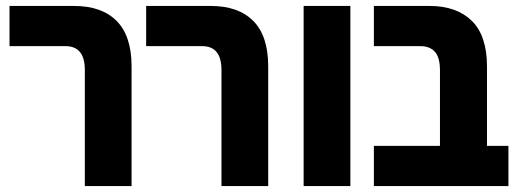

<svg xmlns="http://www.w3.org/2000/svg" viewBox="-20 -625 1738 645"><path d="M265 0V-390Q265 -470 200 -470H12V-605H229Q322 -605 372 -554.5Q422 -504 422 -402V0Z M724 0V-390Q724 -470 659 -470H471V-605H688Q781 -605 831 -554.5Q881 -504 881 -402V0Z M1000 0V-605H1157V0Z M1236 0V-135H1458V-389Q1458 -432 1441 -451Q1424 -470 1392 -470H1236V-605H1423Q1514 -605 1565 -555Q1616 -505 1616 -401V-135H1688V0Z"/></svg>

Font: Noto Sans Hebrew Condensed ExtraBold
Style: Regular
Weight: 800
Width: 3
Designer: Monotype Design Team
Foundry: Monotype Imaging Inc.
Version: Version 2.004; ttfautohint (v1.8.4.7-5d5b)